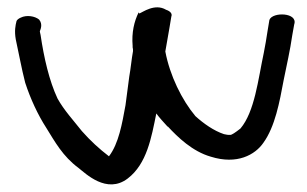

<svg xmlns="http://www.w3.org/2000/svg" viewBox="-20 -496 818 511"><path d="M589 -137C588 -137 584 -137 576 -139C549 -148 522 -167 500 -187C464 -230 432 -295 420 -359C424 -382 428 -404 431 -422C434 -438 435 -448 436 -452C439 -459 434 -466 422 -470C392 -488 359 -463 351 -460L349 -463C337 -439 330 -409 333 -374V-370C334 -367 334 -364 334 -360C330 -338 328 -314 324 -292L314 -216C305 -167 296 -114 270 -80C244 -100 221 -121 198 -147C176 -175 150 -203 133 -234C111 -281 97 -342 88 -403C87 -408 86 -411 86 -413C87 -416 95 -431 84 -444C73 -453 51 -457 35 -449C30 -447 25 -443 24 -440C21 -428 18 -414 22 -391C30 -355 37 -315 47 -276C61 -233 81 -190 103 -156C126 -119 147 -80 189 -49C207 -35 264 22 320 -21C371 -60 383 -130 396 -194C404 -183 416 -170 426 -159H427C453 -131 492 -93 541 -79C611 -57 659 -84 681 -116C712 -159 724 -224 735 -283C743 -323 752 -361 758 -403L763 -431C774 -463 705 -465 697 -443L692 -413C689 -394 686 -374 682 -355C667 -285 658 -199 620 -154C606 -143 597 -137 593 -137Z"/></svg>

Font: Stray Cat
Style: ExBdExt
Weight: 800
Version: Version 1.0